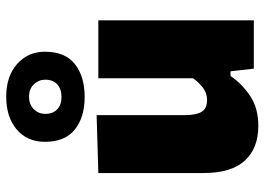

<svg xmlns="http://www.w3.org/2000/svg" viewBox="-137 -700 852 618"><g transform="rotate(-90 289.0 -391.0)"><path d="M193 14.5Q120.5 14.5 80.8 -29.2Q41 -73 41 -161.5V-500.5L227.5 -506V-220.5Q227.5 -185.5 238.2 -168Q249 -150.5 276.5 -150.5Q298 -150.5 315.5 -163.8Q333 -177 346 -195.5V-500.5H532.5V0H377L368.5 -75H353.5Q327.5 -37 288.2 -11.2Q249 14.5 193 14.5ZM286 -544.5Q220.5 -544.5 181 -576.2Q141.5 -608 141.5 -672.5Q141.5 -729.5 181.2 -763.2Q221 -797 287 -797Q352.5 -797 392 -762Q431.5 -727 431.5 -672.5Q431.5 -607.5 391.8 -576Q352 -544.5 286 -544.5ZM286 -619Q311.5 -619 326.5 -632.8Q341.5 -646.5 341.5 -671.5Q341.5 -692 326.8 -707.8Q312 -723.5 287 -723.5Q261.5 -723.5 246.5 -708.2Q231.5 -693 231.5 -671.5Q231.5 -646.5 246.2 -632.8Q261 -619 286 -619Z"/></g></svg>

Font: Commissioner ExtraBold
Style: Regular
Weight: 800
Designer: Kostas Bartsokas
Foundry: Kostas Bartsokas
Version: Version 1.000; ttfautohint (v1.8.3)